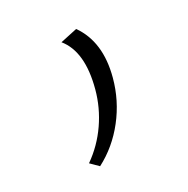

<svg xmlns="http://www.w3.org/2000/svg" viewBox="-58 -172 395 404"><g transform="rotate(-15 140.0 30.0)"><path d="M93 164Q119 133 132.5 95Q146 57 146 17Q146 -66 103 -97L140 -116Q188 -76 188 3Q188 53 168.5 98.5Q149 144 114 176Z"/></g></svg>

Font: Ysabeau Infant Light
Style: Regular
Weight: 300
Designer: Christian Thalmann (Catharsis Fonts)
Version: Version 0.003